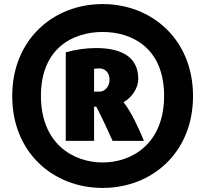

<svg xmlns="http://www.w3.org/2000/svg" viewBox="-20 -817 1015 943"><path d="M484 106C726 106 928 -67 928 -345C928 -623 726 -797 484 -797C242 -797 40 -623 40 -345C40 -67 242 106 484 106ZM484 -660C630 -660 786 -580 786 -346C786 -113 630 -19 484 -19C338 -19 181 -113 181 -346C181 -580 338 -660 484 -660ZM303 -125H442V-293H453C482 -237 508 -181 533 -125H687C662 -186 626 -265 587 -315C626 -338 659 -381 659 -430C659 -527 591 -581 452 -581C404 -581 352 -574 303 -560ZM442 -367V-479C449 -480 457 -481 469 -481C494 -481 518 -462 518 -426C518 -390 494 -367 469 -367Z"/></svg>

Font: Repo ExtraBlack
Style: Regular
Weight: 400
Designer: Stefan Peev
Foundry: Context Ltd
Version: Version 001.502